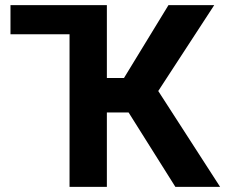

<svg xmlns="http://www.w3.org/2000/svg" viewBox="-20 -731 899 751"><path d="M21 -597H252V0H398V-291H483L666 0H841L599 -375L818 -711H639L465 -426H398V-711H21Z"/></svg>

Font: Asimov Pro
Style: Bd
Weight: 700
Designer: Google
Version: Version 2.000980; 2014